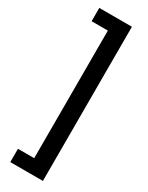

<svg xmlns="http://www.w3.org/2000/svg" viewBox="-266 -892 866 1126"><g transform="rotate(30 167.0 -329.0)"><path d="M38 193H259V-851H38V-761H148V103H38Z"/></g></svg>

Font: Noto Sans Tamil UI SemiBold
Style: Regular
Weight: 600
Designer: Jelle Bosma - Monotype Design Team
Foundry: Monotype Imaging Inc.
Version: Version 2.004